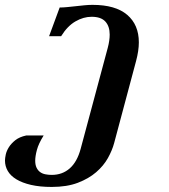

<svg xmlns="http://www.w3.org/2000/svg" viewBox="-152 -549 685 778"><path d="M24.9 0Q4.4 32.7 -2.4 58.3Q-9.3 84 -9.3 102.1Q-9.3 119.1 -3.9 130.4Q1.5 141.6 10.5 148.2Q19.5 154.8 31.7 157.2Q43.9 159.7 57.6 159.7Q100.6 159.7 130.6 133.3Q160.6 106.9 174.8 54.2L284.7 -355.5Q288.6 -370.1 290.5 -383.5Q292.5 -397 292.5 -408.7Q292.5 -442.4 274.9 -461.7Q257.3 -481 219.2 -481Q186 -481 153.6 -462.2Q121.1 -443.4 95.7 -402.3H46.9L89.8 -518.6Q104 -518.6 120.8 -520.3Q137.7 -522 155.3 -523.9Q172.9 -525.9 190.2 -527.6Q207.5 -529.3 223.1 -529.3Q315.9 -529.3 363.3 -489Q410.6 -448.7 410.6 -377.4Q410.6 -343.8 399.4 -301.8L310.5 30.8Q302.7 60.1 285.2 91.6Q267.6 123 237.5 148.9Q207.5 174.8 163.3 191.7Q119.1 208.5 57.6 208.5Q9.3 208.5 -26.4 200.2Q-62 191.9 -85.4 177.7Q-108.9 163.6 -120.4 144Q-131.8 124.5 -131.8 101.6Q-131.8 92.3 -128.7 77.4Q-125.5 62.5 -116 47.4Q-106.4 32.2 -89.8 19Q-73.2 5.9 -45.9 0Z"/></svg>

Font: Arian AMU Serif
Style: Bold Italic
Weight: 700
Italic angle: -15°
Designer: Ruben Hakobyan (Tarumian)
Foundry: Ruben Hakobyan (Tarumian)
Version: Version 1.002